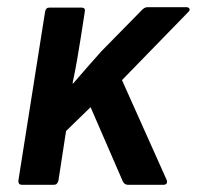

<svg xmlns="http://www.w3.org/2000/svg" viewBox="-20 -512 546 532"><path d="M41 0Q30 0 31 -12L105 -480Q107 -491 117 -491H205Q211 -491 213.5 -488.5Q216 -486 215 -480L204 -409Q199 -377 193.5 -345.5Q188 -314 181 -281H183Q202 -303 222 -326Q242 -349 261 -370L372 -483Q380 -492 388 -492H497Q503 -492 505 -487.5Q507 -483 501 -478L318 -290L442 -13Q444 -7 441.5 -3.5Q439 0 433 0H334Q325 0 320 -10L231 -215L163 -149L142 -12Q139 0 130 0Z"/></svg>

Font: Sofia Sans Semi Condensed
Style: Bold Italic
Weight: 700
Italic angle: -9°
Version: Version 4.100